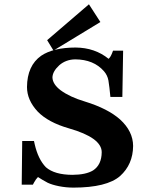

<svg xmlns="http://www.w3.org/2000/svg" viewBox="-20 -859 730 894"><path d="M199.5 -672 229.1 -623.6 447.4 -756.4 394.1 -839ZM138.6 -9.4C144.2 -19.8 150.3 -28.2 156.8 -34.7C169.1 -26.5 184.2 -17.6 202.4 -7.9C215.8 -1.6 233.3 3.7 254.7 8C276.2 12.3 298.6 14.5 321.8 14.6C425.5 14.5 497.9 -3.5 539 -39.2C579 -75.2 599.3 -122 599.8 -179.5C599.5 -224.8 579.4 -265.8 539.6 -302.3C501.6 -336.3 446.8 -364.3 375.2 -386.3C328.6 -400.2 291 -417.6 262.3 -438.7C237.7 -457.5 225 -477.2 224.2 -497.9C224.5 -516.8 235 -535.8 255.8 -555C276 -572.8 300.7 -582 329.8 -582.6C387.6 -582.3 432.5 -563.8 464.3 -527.1C474.9 -514.9 481.8 -500.7 484.8 -484.4C488 -465.2 491.1 -439.6 494 -407.7H549.7L553.3 -623H506.3L501.5 -610.5C496.8 -598.8 491.6 -590.4 485.7 -585.1C443.1 -619.7 391.9 -637.2 332 -637.7C262.8 -637.5 209.4 -624.8 171.8 -599.5C128.3 -568.9 106.2 -520.3 105.7 -453.7C105.7 -413.1 122.3 -375 155.6 -339.4C188 -305.9 236.4 -279.9 300.7 -261.4C402.6 -232.3 453.6 -195.3 453.6 -150.3C453.3 -111.2 439.9 -82.9 413.4 -65.5C391.3 -52.1 359.3 -45.2 317.3 -44.9C261.9 -45.1 220.7 -56.9 193.8 -80.2C169.5 -105.2 152.1 -141.1 141.4 -188L138.2 -202.6H83.4L81.1 1H133.1Z"/></svg>

Font: Bentham
Style: Bold
Weight: 700
Version: Version 002.001